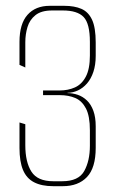

<svg xmlns="http://www.w3.org/2000/svg" viewBox="-20 -640 399 660"><path d="M163 0Q123 0 97 -13.5Q71 -27 59 -56Q47 -85 47 -131V-219L67 -213V-141Q67 -83 88 -50Q109 -17 163 -17H194Q250 -17 269.5 -52Q289 -87 289 -139V-192Q289 -241 275.5 -267Q262 -293 239 -303Q216 -313 185 -313H128V-329H185Q214 -329 237.5 -339.5Q261 -350 275 -376.5Q289 -403 289 -449V-496Q289 -559 267.5 -581.5Q246 -604 196 -604H159Q122 -604 102 -588Q82 -572 74.5 -547Q67 -522 67 -495V-408L47 -417V-496Q47 -558 74.5 -589Q102 -620 151 -620H201Q236 -620 260 -609.5Q284 -599 296.5 -572Q309 -545 309 -494V-448Q309 -417 301 -393Q293 -369 279 -353Q265 -337 247.5 -329Q230 -321 212 -321V-320Q230 -320 247.5 -314Q265 -308 279 -294.5Q293 -281 301 -259Q309 -237 309 -206V-132Q309 -63 279 -31.5Q249 0 196 0Z"/></svg>

Font: Smooch Sans Thin Thin
Style: Regular
Weight: 250
Version: Version 1.010